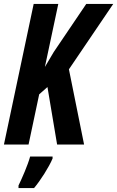

<svg xmlns="http://www.w3.org/2000/svg" viewBox="-22 -734 595 975"><path d="M-2 0H123L177 -255L219 -292L268 0H405L328 -382L553 -714H416L251 -470L206 -394L274 -714H149ZM72 208V221H151C183 183 226 116 245 71V61H131C119 105 90 171 72 208Z"/></svg>

Font: Noto Sans ExtraCondensed
Style: Bold Italic
Weight: 700
Width: 2
Italic angle: -12°
Designer: Monotype Design Team
Foundry: Monotype Imaging Inc.
Version: Version 2.013